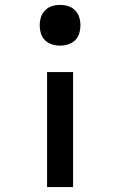

<svg xmlns="http://www.w3.org/2000/svg" viewBox="-20 -548 490 783"><path d="M225 -362Q208 -362 192 -367Q176 -372 164 -383.5Q152 -395 147 -411.5Q142 -428 142 -445Q142 -462 147 -478Q152 -494 164 -506Q176 -518 192 -523Q208 -528 225 -528Q242 -528 258 -523Q274 -518 286 -506Q298 -494 303 -478Q308 -462 308 -445Q308 -428 303 -411.5Q298 -395 286 -383.5Q274 -372 258 -367Q242 -362 225 -362ZM172 215V-254H278V215Z"/></svg>

Font: Iosevka Etoile Semibold
Style: Regular
Weight: 600
Designer: Belleve Invis
Foundry: Belleve Invis
Version: Version 22.1.2; ttfautohint (v1.8.4)